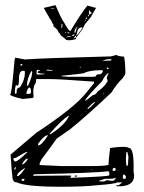

<svg xmlns="http://www.w3.org/2000/svg" viewBox="-20 -711 550 735"><path d="M404.3 -495.1 426.8 -501Q426.8 -496.1 455.1 -494.1Q460 -467.8 460 -430.7Q460 -424.8 448.2 -410.2Q426.8 -389.6 406.2 -356.4Q314.5 -269.5 248 -215.8L197.3 -180.7Q171.9 -144.5 138.7 -100.6Q130.9 -85 130.9 -81.1L133.8 -79.1L216.8 -75.2H318.4Q395.5 -75.2 395.5 -81.1L396.5 -99.6L401.4 -144.5Q461.9 -153.3 473.6 -144.5Q494.1 -144.5 491.2 -54.7Q498 -24.4 481.4 -10.3Q464.8 3.9 425.8 2V-2H434.6L448.2 -12.7H428.7Q419.9 -6.8 352.5 -2Q302.7 3.9 213.9 3.9Q80.1 3.9 44.9 -12.7Q27.3 -12.7 27.3 -37.1Q25.4 -44.9 20.5 -119.1L118.2 -202.1Q267.6 -300.8 310.5 -356.4L339.8 -392.6V-398.4Q210 -408.2 173.8 -408.2H118.2V-400.4Q118.2 -395.5 110.4 -381.8L107.4 -366.2V-364.3L108.4 -337.9L103.5 -335.9L67.4 -332Q18.6 -342.8 18.6 -349.6Q24.4 -349.6 33.2 -453.1Q35.2 -482.4 38.1 -490.2H39.1L75.2 -483.4Q136.7 -488.3 404.3 -495.1ZM110.4 -43.9 106.4 -40Q106.4 -38.1 110.4 -38.1L249 -39.1L252.9 -38.1V-37.1L249 -31.2V-30.3Q398.4 -35.2 398.4 -40V-50.8L394.5 -55.7Q349.6 -48.8 110.4 -43.9ZM215.8 -420.9V-418.9L243.2 -417H268.6H285.2H302.7H333Q347.7 -417 347.7 -420.9Q347.7 -426.8 364.3 -426.8Q374 -432.6 374 -440.4L369.1 -442.4Q321.3 -442.4 300.8 -430.7Q293 -428.7 215.8 -420.9ZM305.7 -325.2Q309.6 -325.2 335 -346.7Q345.7 -346.7 353.5 -360.4Q379.9 -378.9 388.7 -395.5Q391.6 -395.5 391.6 -401.4V-404.3L388.7 -411.1Q388.7 -418.9 395.5 -428.7V-430.7Q386.7 -430.7 370.1 -399.4Q305.7 -334 305.7 -325.2ZM46.9 -382.8 41 -385.7Q37.1 -375 37.1 -362.3V-353.5L39.1 -351.6H40L43.9 -355.5V-364.3Q43.9 -374 56.6 -377Q75.2 -405.3 75.2 -430.7V-438.5L69.3 -440.4Q52.7 -440.4 52.7 -410.2Q52.7 -382.8 46.9 -382.8ZM170.9 -200.2V-197.3H173.8Q230.5 -234.4 244.1 -267.6H241.2Q216.8 -252 170.9 -200.2ZM31.2 -103.5Q31.2 -97.7 37.1 -92.8H39.1Q47.9 -92.8 84 -127.9V-129.9H83Q79.1 -129.9 42 -107.4Q31.2 -105.5 31.2 -103.5ZM126 -161.1V-154.3Q139.6 -154.3 164.1 -193.4H163.1Q149.4 -193.4 126 -161.1ZM83 -382.8V-381.8H84Q89.8 -381.8 100.6 -417L103.5 -434.6L101.6 -438.5H99.6Q83 -408.2 83 -382.8ZM381.8 -26.4 360.4 -19.5V-16.6H376Q384.8 -16.6 386.7 -21.5L408.2 -18.6H413.1Q422.9 -24.4 422.9 -30.3H419.9Q419.9 -26.4 381.8 -26.4ZM467.8 -128.9H463.9L461.9 -103.5Q461.9 -85.9 464.8 -75.2H466.8H469.7V-79.1Q469.7 -81.1 471.7 -110.4ZM81.1 -356.4V-353.5L83 -351.6H93.8L98.6 -355.5V-356.4Q98.6 -376 92.8 -376Q86.9 -376 81.1 -356.4ZM44.9 -37.1H47.9Q55.7 -37.1 75.2 -65.4L74.2 -67.4Q44.9 -48.8 44.9 -37.1ZM123 -443.4 120.1 -441.4V-426.8L123 -425.8H131.8Q151.4 -425.8 151.4 -428.7Q124 -429.7 124 -434.6Q125 -440.4 132.8 -440.4V-442.4L127 -443.4ZM65.4 -85V-81.1H66.4Q75.2 -85 85.9 -100.6V-103.5H83Q78.1 -103.5 65.4 -85ZM315.4 -296.9V-293.9H317.4Q331.1 -303.7 344.7 -320.3H341.8Q335.9 -318.4 315.4 -296.9ZM452.1 -43 450.2 -36.1V-30.3L453.1 -26.4H460L461.9 -30.3V-36.1Q458 -43 452.1 -43ZM374 -479.5V-478.5H388.7L406.2 -479.5V-484.4H395.5Q388.7 -484.4 374 -479.5ZM411.1 -61.5V-58.6L414.1 -56.6H418.9L422.9 -60.5V-65.4L419.9 -68.4H416Q411.1 -66.4 411.1 -61.5ZM162.1 -444.3 158.2 -443.4V-441.4L167 -440.4H182.6Q182.6 -443.4 162.1 -444.3ZM65.4 -26.4 61.5 -21.5 65.4 -18.6Q72.3 -18.6 73.2 -21.5V-26.4ZM39.1 -71.3 35.2 -67.4V-61.5H37.1Q39.1 -61.5 41 -70.3L40 -71.3ZM59.6 -465.8 57.6 -462.9V-461.9L59.6 -460H64.5L65.4 -461.9V-462.9L64.5 -465.8ZM265.6 -37.1 267.6 -39.1H275.4V-38.1Q274.4 -34.2 267.6 -34.2ZM393.6 -452.1H388.7V-450.2L391.6 -445.3L395.5 -447.3V-450.2ZM290 -455.1H285.2V-453.1H290ZM378.9 -353.5H376V-349.6L378.9 -352.5ZM466.8 -79.1H468.8V-75.2L466.8 -76.2ZM334 -60.5 332 -62.5 330.1 -61.5V-60.5ZM307.6 -286.1 304.7 -283.2H305.7L308.6 -286.1ZM147.5 -680.7 192.4 -691.4Q216.8 -634.8 224.6 -626Q234.4 -608.4 240.7 -599.6Q247.1 -590.8 250 -592.8Q289.1 -658.2 314.5 -689.5L347.7 -680.7L331.1 -651.4Q330.1 -646.5 305.7 -619.1L295.9 -599.6Q272.5 -567.4 271.5 -567.4Q270.5 -567.4 270.5 -565.4V-564.5H271.5Q271.5 -560.5 262.7 -559.6L255.9 -557.6Q241.2 -555.7 233.4 -558.6Q223.6 -568.4 212.9 -575.2Q208 -585.9 205.1 -585.9L199.2 -597.7L183.6 -611.3Q183.6 -612.3 185.5 -614.3L179.7 -624Q175.8 -635.7 171.9 -637.7ZM272.5 -576.2H273.4Q276.4 -576.2 294.9 -602.5V-606.4Q282.2 -606.4 277.3 -595.7Q272.5 -578.1 272.5 -576.2ZM322.3 -655.3V-654.3Q326.2 -656.2 328.1 -659.2Q329.1 -660.2 332 -660.2L333 -661.1L325.2 -665L323.2 -666L326.2 -667Q326.2 -669.9 322.3 -670.9Q318.4 -670.9 322.3 -655.3ZM277.3 -608.4H274.4Q261.7 -592.8 266.6 -584H267.6L274.4 -605.5L277.3 -607.4ZM216.8 -619.1H215.8Q213.9 -602.5 216.8 -602.5Q221.7 -619.1 216.8 -619.1ZM272.5 -575.2H270.5L262.7 -565.4V-564.5Q270.5 -564.5 271.5 -573.2Q272.5 -573.2 272.5 -575.2ZM255.9 -577.1V-576.2Q256.8 -573.2 260.7 -573.2Q265.6 -576.2 265.6 -578.1V-579.1H264.6ZM236.3 -573.2H234.4Q239.3 -568.4 252.9 -570.3V-571.3Q237.3 -573.2 236.3 -573.2ZM174.8 -676.8H180.7H192.4Q184.6 -678.7 181.6 -678.7H178.7Q174.8 -678.7 174.8 -676.8ZM239.3 -588.9H238.3Q238.3 -585.9 243.2 -583H244.1L248 -585Q243.2 -585 239.3 -588.9ZM315.4 -648.4H317.4Q319.3 -648.4 321.3 -654.3L320.3 -655.3Q318.4 -655.3 315.4 -648.4ZM308.6 -639.6V-637.7H310.5Q313.5 -640.6 313.5 -642.6V-644.5H312.5Q308.6 -643.6 308.6 -639.6ZM229.5 -588.9H228.5V-587.9Q228.5 -585.9 234.4 -584H235.4ZM303.7 -629.9Q306.6 -630.9 308.6 -634.8V-635.7Q305.7 -635.7 303.7 -629.9ZM233.4 -569.3H232.4L233.4 -567.4H234.4V-568.4ZM183.6 -637.7Q183.6 -635.7 185.5 -635.7Q185.5 -637.7 183.6 -637.7ZM178.7 -663.1H177.7H176.8Q177.7 -663.1 178.7 -663.1ZM302.7 -627.9 300.8 -626H303.7V-627.9Z"/></svg>

Font: Love Ya Like A Sister
Style: Regular
Weight: 400
Designer: Kimberly Geswein
Foundry: Kimberly Geswein
Version: Version 1.002 2007